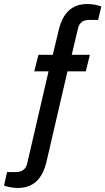

<svg xmlns="http://www.w3.org/2000/svg" viewBox="-43 -751 523 953"><path d="M-23 170 -8 103H37Q60 103 74.5 91Q89 79 93 56L198 -397H127L148 -479H219L249 -604Q280 -731 389 -731Q426 -731 460 -719L444 -652H398Q375 -652 361 -640Q347 -628 343 -605L313 -479H403L383 -397H292L187 55Q156 182 46 182Q28 182 8.5 178.5Q-11 175 -23 170Z"/></svg>

Font: Archivo Narrow Medium
Style: Italic
Weight: 500
Italic angle: -8°
Designer: Hector Gatti
Foundry: Omnibus-Type
Version: Version 2.001